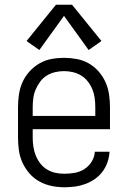

<svg xmlns="http://www.w3.org/2000/svg" viewBox="-20 -782 540 810"><path d="M251 8Q274 8 296.5 5Q319 2 340.5 -6Q362 -14 380.5 -27Q399 -40 412.5 -58Q426 -76 433.5 -98Q441 -120 442 -142H380Q379 -120 367 -100.5Q355 -81 336.5 -69Q318 -57 296 -53Q274 -49 251 -49Q232 -49 213.5 -53Q195 -57 178.5 -67Q162 -77 150 -92.5Q138 -108 131 -125.5Q124 -143 121 -162Q118 -181 118 -200V-237H444V-330Q444 -357 440 -384Q436 -411 425 -435.5Q414 -460 396 -480.5Q378 -501 354.5 -514.5Q331 -528 304 -533Q277 -538 250 -538Q223 -538 196.5 -533Q170 -528 146.5 -514.5Q123 -501 104.5 -480.5Q86 -460 75 -435.5Q64 -411 60 -384Q56 -357 56 -330V-200Q56 -173 60 -146Q64 -119 75.5 -94.5Q87 -70 105 -49.5Q123 -29 147 -16Q171 -3 197.5 2.5Q224 8 251 8ZM118 -293V-330Q118 -349 120.5 -368Q123 -387 130.5 -404.5Q138 -422 149.5 -437.5Q161 -453 177 -463Q193 -473 212 -477.5Q231 -482 250 -482Q269 -482 288 -477.5Q307 -473 323 -463Q339 -453 351 -437.5Q363 -422 370 -404.5Q377 -387 379.5 -368Q382 -349 382 -330V-293ZM146 -571 250 -715 354 -571 408 -609 284 -762H216L92 -609Z"/></svg>

Font: Iosevka SS09 Light
Style: Regular
Weight: 300
Monospace: yes
Designer: Belleve Invis
Foundry: Belleve Invis
Version: Version 5.2.1; ttfautohint (v1.8.3)